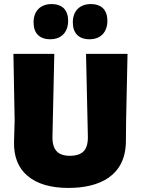

<svg xmlns="http://www.w3.org/2000/svg" viewBox="-20 -912 693 944"><path d="M52 -319 49 -216C47 -143 69 -86 116 -47C162 -8 229 12 316 12C468 12 597 -46 599 -216L600 -319L607 -647H403L412 -243C413 -209 406 -184 392 -169C378 -154 355 -146 324 -146C293 -146 271 -154 258 -169C244 -184 237 -209 238 -243L247 -647H46ZM420 -719C476 -719 508 -755 508 -810C508 -836 501 -856 487 -871C472 -885 452 -892 427 -892C371 -892 338 -857 338 -802C338 -749 367 -719 420 -719ZM227 -719C283 -719 315 -755 315 -810C315 -836 308 -856 294 -871C279 -885 259 -892 234 -892C178 -892 145 -857 145 -802C145 -749 174 -719 227 -719Z"/></svg>

Font: Luna Sans Black
Style: Regular
Weight: 900
Designer: Juan Pablo del Peral
Foundry: Huerta Tipografica
Version: Version 2.001; ttfautohint (v1.5)